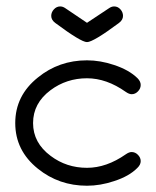

<svg xmlns="http://www.w3.org/2000/svg" viewBox="-20 -592 496 612"><path d="M372.1 -541.3Q372.1 -528.3 358.9 -518.6Q277.1 -457.8 257.3 -457.8Q238.3 -457.8 156.5 -518.6Q143.3 -528.3 143.3 -541.3Q143.3 -553 151.9 -562.3Q160.4 -571.5 171.9 -571.5Q180.2 -571.5 188.2 -565.9L257.3 -519.3L327.6 -565.9Q335.7 -571.5 343.8 -571.5Q355.5 -571.5 363.8 -562.3Q372.1 -553 372.1 -541.3ZM428.5 -321.3Q428.5 -309.8 419.8 -300.8Q411.1 -291.7 399.7 -291.7Q391.6 -291.7 380.9 -299.1Q319.6 -342.5 257.3 -342.5Q191.9 -342.5 140.9 -304.4Q85.4 -262.9 85.4 -199.7Q85.4 -136.7 141.6 -95Q191.9 -57.1 257.3 -57.1Q319.3 -57.1 380.9 -100.1Q391.4 -107.4 399.4 -107.4Q411.1 -107.4 419.8 -98.4Q428.5 -89.4 428.5 -78.4Q428.5 -66.9 417.7 -56.6Q391.4 -30 343.3 -14.6Q299.6 0 257.3 0Q168 0 100.8 -54.2Q28.6 -112.1 28.6 -199.7Q28.6 -287.4 100.8 -345Q168 -399.7 257.3 -399.7Q299.6 -399.7 343.3 -385Q391.6 -369.1 418.5 -342.5Q428.5 -332.3 428.5 -321.3Z"/></svg>

Font: EnergyBar
Style: Regular
Weight: 400
Italic angle: -10°
Version: 1.0 2000-03-28